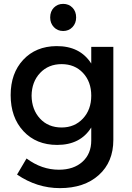

<svg xmlns="http://www.w3.org/2000/svg" viewBox="-20 -774 680 991"><path d="M239 -684Q239 -715 258 -734.5Q277 -754 306 -754Q335 -754 354 -734.5Q373 -715 373 -684Q373 -654 354 -634Q335 -614 306 -614Q277 -614 258 -634Q239 -654 239 -684ZM451 -532H565V-52Q565 62 490 129.5Q415 197 289 197Q171 197 68 127L117 44Q195 102 284 102Q360 102 405.5 61Q451 20 451 -49V-116Q395 -26 275 -26Q167 -26 101 -97Q35 -168 35 -283Q35 -396 100 -465.5Q165 -535 271 -536Q393 -537 451 -446ZM298 -116Q365 -116 408 -162Q451 -208 451 -280Q451 -352 408.5 -397.5Q366 -443 298 -443Q230 -443 187 -397.5Q144 -352 143 -280Q144 -208 186.5 -162Q229 -116 298 -116Z"/></svg>

Font: Montserrat-Arabic
Style: Regular
Weight: 400
Designer: Mohamed Gaber
Foundry: Kief Type Foundry
Version: Version 5.008;PS 005.008;hotconv 1.0.88;makeotf.lib2.5.64775